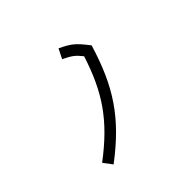

<svg xmlns="http://www.w3.org/2000/svg" viewBox="-85 -205 414 414"><g transform="rotate(-45 122.5 2.5)"><path d="M45 133C127 71 164 14 193 -82C171 -111 163 -116 138 -128L127 -106C147 -96 152 -93 165 -77C138 7 104 57 30 113Z"/></g></svg>

Font: Noto Sans Arabic Thin
Style: Regular
Weight: 100
Designer: Monotype Design Team, Nadine Chahine, Nizar Qandah and Khaled Hosny
Foundry: Monotype Imaging Inc.
Version: Version 2.012